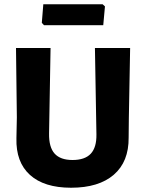

<svg xmlns="http://www.w3.org/2000/svg" viewBox="-20 -870 684 900"><path d="M461 -850 472 -840 464 -752H186L176 -763L183 -850ZM590 -645 584 -318 583 -225Q584 -112 513.5 -51Q443 10 313 10Q187 10 120.5 -50Q54 -110 57 -222L59 -320L55 -645H217L210 -244Q209 -180 236 -150Q263 -120 320 -120Q378 -120 405.5 -149.5Q433 -179 432 -240L425 -645Z"/></svg>

Font: Alegreya Sans ExtraBold
Style: Regular
Weight: 800
Designer: Juan Pablo del Peral
Foundry: Huerta Tipografica
Version: Version 2.007